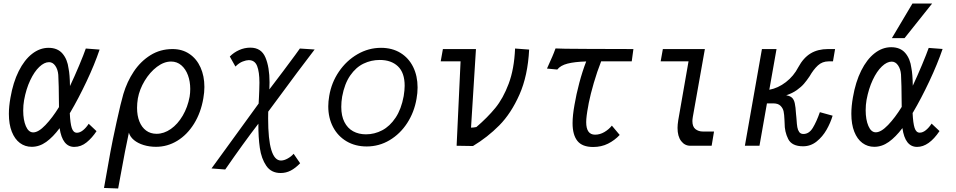

<svg xmlns="http://www.w3.org/2000/svg" viewBox="-20 -829 5440 1092"><path d="M30.5 -181.5Q30.5 -223.5 39.5 -273.5Q54.5 -360.5 86.5 -424.5Q118.5 -488.5 162.5 -522.8Q206.5 -557 256 -557Q307.5 -557 335.5 -524.2Q363.5 -491.5 370 -439Q377 -405.5 378 -339.5Q404.5 -395.5 430.5 -457.5Q456.5 -519.5 468 -553L546.5 -547Q518 -462.5 472 -365.2Q426 -268 380 -190L377 -185.5Q379.5 -128 388.2 -101Q397 -74 417.5 -74Q434.5 -74 452 -88Q469.5 -102 484.5 -125L529 -83Q504.5 -45.5 472.8 -19.5Q441 6.5 402.5 6.5Q335 6.5 319 -100Q281.5 -49.5 242.8 -21.8Q204 6 160.5 6Q122.5 6 93.2 -15.8Q64 -37.5 47.2 -79.8Q30.5 -122 30.5 -181.5ZM112 -200Q112 -146.5 127.2 -111.2Q142.5 -76 169 -76Q198.5 -76 238.2 -117.5Q278 -159 315.5 -220Q314.5 -360.5 311.5 -403Q309 -434 294.5 -454.8Q280 -475.5 259 -475.5Q232 -475.5 203.5 -448.5Q175 -421.5 151.8 -372.2Q128.5 -323 117 -259.5Q112 -231 112 -200Z M571.5 240 608 35Q618.5 -23 643.2 -135.8Q668 -248.5 681.5 -294Q702.5 -364.5 741 -422.2Q779.5 -480 835.5 -515Q891.5 -550 961.5 -550Q1016.5 -550 1057.5 -522.2Q1098.5 -494.5 1120.5 -445.5Q1142.5 -396.5 1142.5 -334.5Q1142.5 -304 1136.5 -270Q1122.5 -188 1083.5 -125.2Q1044.5 -62.5 988.2 -28.2Q932 6 867.5 6Q830 6 797.2 -4Q764.5 -14 742.2 -32.2Q720 -50.5 713 -74.5Q693.5 14 663 183L652 243ZM1058.5 -279Q1062 -300 1062 -323Q1062 -365.5 1049 -401Q1036 -436.5 1011.2 -457.8Q986.5 -479 953 -479Q912.5 -479 872.5 -448.8Q832.5 -418.5 803 -369.8Q773.5 -321 764 -269Q759.5 -240.5 759.5 -215.5Q759.5 -171.5 772.8 -138.2Q786 -105 811 -86.5Q836 -68 870.5 -68Q912.5 -68 951.8 -95.5Q991 -123 1019.2 -171.2Q1047.5 -219.5 1058.5 -279Z M1449.5 -125.5Q1365 -15.5 1261 135L1183 129Q1251 34.5 1359.5 -114L1451 -240Q1452 -266 1453 -279Q1453.5 -289.5 1454.5 -314.8Q1455.5 -340 1455.5 -359Q1455.5 -419.5 1442.5 -453.2Q1429.5 -487 1394.5 -487Q1381 -487 1360.5 -479.2Q1340 -471.5 1319 -450.5L1287 -507.5Q1309.5 -530.5 1340 -544.2Q1370.5 -558 1404 -558Q1466 -558 1489.5 -502.5Q1513 -447 1513 -361Q1513 -346.5 1512 -320.5Q1595 -429 1658.5 -515.5Q1673 -536 1685.5 -553L1769.5 -547.5Q1671 -419 1568.5 -279L1505.5 -194L1505 -156Q1505 84 1578 84Q1596 84 1616.8 72.2Q1637.5 60.5 1650 45.5L1687 99.5Q1660 127.5 1633.5 141.2Q1607 155 1576 155Q1522.5 155 1494.5 114Q1466.5 73 1457.8 12.5Q1449 -48 1449.5 -125.5Z M1847 -224.5Q1847 -251.5 1852.5 -283.5Q1865 -359 1907.5 -421.5Q1950 -484 2013 -520.5Q2076 -557 2147 -557Q2210.5 -557 2257.5 -528.2Q2304.5 -499.5 2329.8 -448.2Q2355 -397 2355 -331.5Q2355 -300 2349 -267Q2336 -191 2296 -129.2Q2256 -67.5 2196 -31.8Q2136 4 2065.5 4Q2001 4 1951.2 -25.2Q1901.5 -54.5 1874.2 -106.5Q1847 -158.5 1847 -224.5ZM2276 -282.5Q2281.5 -316.5 2281.5 -341Q2281.5 -415.5 2243.2 -451.8Q2205 -488 2140 -488Q2091 -488 2047.8 -467.2Q2004.5 -446.5 1972 -399.8Q1939.5 -353 1926 -279.5Q1921 -249.5 1921 -221Q1921 -170 1938.8 -135Q1956.5 -100 1988.2 -82.5Q2020 -65 2061.5 -65Q2110 -65 2153.8 -88Q2197.5 -111 2230 -159.8Q2262.5 -208.5 2276 -282.5Z M2599.5 -480H2486.5L2499 -550H2687L2659 -103Q2672 -103 2689.5 -106.5Q2752.5 -160.5 2797 -214.8Q2841.5 -269 2873 -352.5Q2904.5 -436 2909.5 -553L2989.5 -547Q2982 -398.5 2934.5 -291.2Q2887 -184 2819.8 -116Q2752.5 -48 2670 1.5L2577 0Z M3110.5 -483Q3112.5 -487 3121.2 -507Q3130 -527 3139.5 -553.5Q3159.5 -551.5 3327.2 -550.8Q3495 -550 3582.5 -550L3573 -480H3399Q3376 -421.5 3357.2 -357.2Q3338.5 -293 3328.5 -243L3325.5 -225.5Q3314 -166 3314 -134.5Q3314 -63 3364.5 -63Q3392 -63 3417.5 -78Q3443 -93 3460 -114.5L3504.5 -61.5Q3476 -31 3438.2 -12Q3400.5 7 3353.5 7Q3291.5 7 3264 -27.5Q3236.5 -62 3236.5 -128.5Q3236.5 -172.5 3247.5 -233Q3257.5 -292.5 3274.8 -357.5Q3292 -422.5 3314 -479.5Q3247.5 -477.5 3207.8 -467.2Q3168 -457 3149.5 -433.5L3091 -439Q3096.5 -452 3110.5 -483Z M3833.5 -101.5Q3833.5 -120 3837.5 -145L3896 -480H3737.5L3750 -550H3989L3920.5 -164.5Q3918 -149.5 3918 -140.5Q3918 -108.5 3935.2 -94.8Q3952.5 -81 3977.5 -81H4041Q4033.5 -37.5 4027.5 0H3906Q3874.5 0 3854 -26.8Q3833.5 -53.5 3833.5 -101.5Z M4442.5 -129Q4441.5 -141 4441.5 -149.5Q4440.5 -177 4436.8 -195.2Q4433 -213.5 4419.2 -227.2Q4405.5 -241 4378 -241H4342L4299.5 0H4216.5L4313.5 -550H4396.5L4355.5 -318.5Q4405 -327.5 4449.8 -362Q4494.5 -396.5 4520.5 -447Q4549.5 -500.5 4590.5 -525.2Q4631.5 -550 4689.5 -550H4729.5L4717.5 -480H4693Q4657 -480 4631.8 -456.8Q4606.5 -433.5 4584.5 -395Q4568 -370.5 4552.5 -352.5Q4537 -334.5 4511.8 -316.5Q4486.5 -298.5 4451.5 -287Q4473.5 -283.5 4484.5 -273.2Q4495.5 -263 4500.2 -242.2Q4505 -221.5 4507.5 -179.5Q4508.5 -173 4509.2 -162.8Q4510 -152.5 4510.5 -147.5Q4512 -121.5 4514.8 -105.5Q4517.5 -89.5 4525.5 -78.2Q4533.5 -67 4549.5 -67Q4581.5 -67 4602.8 -101.8Q4624 -136.5 4643 -191L4715.5 -171Q4703.5 -130.5 4681 -91Q4658.5 -51.5 4624.5 -24.2Q4590.5 3 4547.5 3Q4483.5 3 4462.8 -38.5Q4442 -80 4442.5 -129Z M4822 -182Q4822 -224.5 4831 -275.5Q4846 -363 4878.2 -427.5Q4910.5 -492 4954.5 -526.2Q4998.5 -560.5 5048.5 -560.5Q5100.5 -560.5 5128.8 -527.5Q5157 -494.5 5163.5 -442Q5170.5 -407.5 5171.5 -341.5Q5197.5 -397 5223.8 -459.8Q5250 -522.5 5262 -556.5L5341 -550.5Q5312 -465.5 5265.8 -367.2Q5219.5 -269 5173.5 -191L5170.5 -186.5Q5173 -128.5 5181.8 -101.5Q5190.5 -74.5 5211 -74.5Q5228.5 -74.5 5246 -88.8Q5263.5 -103 5278.5 -126L5323.5 -83.5Q5263 6.5 5196 6.5Q5127.5 6.5 5112.5 -100.5Q5074 -49.5 5035 -21.8Q4996 6 4952.5 6Q4914.5 6 4885 -15.8Q4855.5 -37.5 4838.8 -79.8Q4822 -122 4822 -182ZM5052.5 -612 5169.5 -809H5281.5L5124.5 -612ZM4903.5 -202Q4903.5 -148.5 4919 -112.5Q4934.5 -76.5 4961 -76.5Q4991 -76.5 5031 -118.2Q5071 -160 5108.5 -221Q5107.5 -363 5104.5 -405.5Q5102 -436.5 5087.5 -457.5Q5073 -478.5 5051.5 -478.5Q5024.5 -478.5 4995.8 -451.2Q4967 -424 4943.8 -374.5Q4920.5 -325 4908.5 -261Q4903.5 -232.5 4903.5 -202Z"/></svg>

Font: JuliaMono Italic
Style: Regular
Weight: 400
Italic angle: -9°
Monospace: yes
Designer: cormullion
Foundry: corm
Version: Version 0.049; ttfautohint (v1.8.4)